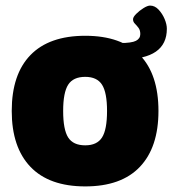

<svg xmlns="http://www.w3.org/2000/svg" viewBox="-20 -659 617 687"><path d="M285 8Q156 8 89 -62Q22 -132 22 -262Q22 -393 89 -462Q156 -531 285 -531Q414 -531 480.5 -462Q547 -393 547 -262Q547 -132 480.5 -62Q414 8 285 8ZM285 -139Q327 -139 345 -167Q363 -195 363 -262Q363 -328 345 -356Q327 -384 285 -384Q242 -384 224 -356Q206 -328 206 -262Q206 -195 224 -167Q242 -139 285 -139ZM420 -447 387 -505H410Q451 -505 466.5 -513Q482 -521 482 -537Q482 -551 475.5 -559.5Q469 -568 462.5 -574.5Q456 -581 456 -590Q456 -598 467.5 -609.5Q479 -621 493.5 -630Q508 -639 517 -639Q534 -639 547.5 -624.5Q561 -610 569 -591Q577 -572 577 -556Q577 -447 420 -447Z"/></svg>

Font: Asap Black
Style: Regular
Weight: 900
Designer: Pablo Cosgaya
Foundry: Omnibus-Type
Version: Version 3.001; ttfautohint (v1.8.4.7-5d5b)